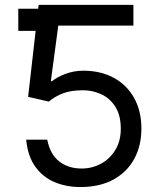

<svg xmlns="http://www.w3.org/2000/svg" viewBox="-20 -747 665 777"><path d="M177.6 -335.9 93.8 -355.1 124.3 -622.2H54V-711.6H134.6L136.4 -727.3H519.9V-643.5H215.9L185.7 -418.3H190.7Q210.2 -435 244.9 -448Q279.5 -460.9 316.8 -460.9Q387.8 -460.9 440.7 -432Q493.6 -403.1 522.9 -350.3Q552.2 -297.6 552.2 -226.9Q552.2 -157 523.1 -103.7Q494 -50.4 438.7 -20.2Q383.5 9.9 305.4 9.9Q247.9 9.9 200.5 -10.1Q153.1 -30.2 122.7 -72.6Q92.3 -115.1 85.9 -181.8H171.2Q182.5 -123.2 219.3 -94.1Q256 -65 310.7 -65Q352.3 -65 388.3 -84.3Q424.4 -103.7 446.6 -139.9Q468.8 -176.1 468.8 -225.9Q468.8 -280.9 446.6 -315.3Q424.4 -349.8 389.4 -365.8Q354.4 -381.7 316.8 -381.7Q266.7 -381.7 234.4 -369.1Q202.1 -356.5 177.6 -335.9Z"/></svg>

Font: Interface
Style: Regular
Weight: 400
Designer: Rasmus Andersson
Foundry: rsms
Version: Version 1.8